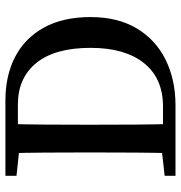

<svg xmlns="http://www.w3.org/2000/svg" viewBox="-0 -652 653 692"><g transform="rotate(-90 326.0 -306.5)"><path d="M172 0V-45H288Q389 -45 444 -113.5Q499 -182 499 -306Q499 -434 445 -501Q391 -568 295 -568H172V-613H309Q400 -613 467.5 -577.5Q535 -542 572.5 -473.5Q610 -405 610 -306Q610 -208 569 -139.5Q528 -71 456 -35.5Q384 0 292 0ZM38 0V-39L161 -53H172V0ZM119 0Q121 -69 121.5 -142Q122 -215 122 -294V-328Q122 -399 121.5 -470.5Q121 -542 119 -613H225Q223 -543 222.5 -471.5Q222 -400 222 -328V-294Q222 -216 222.5 -143.5Q223 -71 225 0ZM161 -560 38 -573V-613H172V-560Z"/></g></svg>

Font: Lisu Bosa Medium
Style: Regular
Weight: 500
Designer: David Morse, Annie Olsen, Victor Gaultney, Frank Grießhammer (Latin)
Foundry: SIL International
Version: Version 2.000